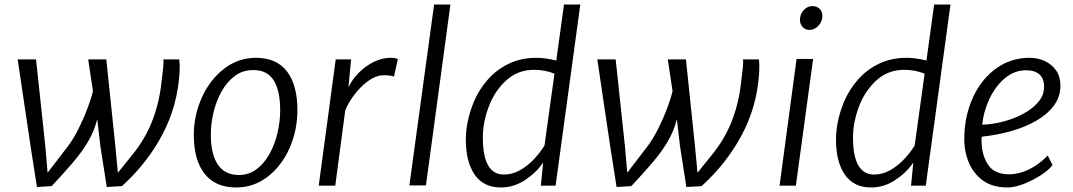

<svg xmlns="http://www.w3.org/2000/svg" viewBox="-20 -819 4733 847"><path d="M143 6 115 -173 58 -557H139L180 -173L190 -57L279 -173Q304 -206 326.8 -251.5Q349.5 -297 366.2 -341.8Q383 -386.5 390 -417L369 -557H449L489 -173L500 -57L566 -139Q619.5 -205 650 -281.5Q680.5 -358 691 -445Q696.5 -487 699.8 -519Q703 -551 700 -557H771Q772.5 -543.5 772.8 -528.2Q773 -513 772 -498Q763 -351 696 -224.8Q629 -98.5 518 2L451 6L423 -173L409 -293Q395.5 -240.5 368.8 -195Q342 -149.5 302 -102.5Q262 -55.5 208 2Z M1022 8Q930 8 882.5 -52.5Q835 -113 835 -224Q835 -310.5 871 -390Q906.5 -468 968.8 -516Q1031 -564 1109 -564Q1200 -564 1246 -504Q1292 -444 1292 -333Q1292 -245.5 1258 -167Q1223.5 -88.5 1161.8 -40.2Q1100 8 1022 8ZM1034 -47Q1078.5 -47 1112.2 -72.8Q1146 -98.5 1169.2 -140.5Q1192.5 -182.5 1204.2 -233Q1216 -283.5 1216 -333Q1216 -418 1187.8 -464Q1159.5 -510 1097 -510Q1051 -510 1016 -484Q981 -458 957.5 -415.8Q934 -373.5 922 -323.5Q910 -273.5 910 -225Q910 -139 941 -93Q972 -47 1034 -47Z M1386 0 1461 -557H1529L1517 -434Q1533.5 -468.5 1562.8 -498Q1592 -527.5 1628.5 -545.8Q1665 -564 1703 -564Q1727.5 -564 1735 -558L1718 -481Q1704.5 -487 1674 -487Q1639.5 -487 1605.2 -462.5Q1571 -438 1543.8 -402Q1516.5 -366 1503 -332L1459 0Z M1786 -1 1895 -799H1967L1859 -1Z M2190 8Q2113 8 2074 -48.5Q2035 -105 2035 -203Q2035 -284 2070 -369Q2093.5 -425 2132.8 -469Q2172 -513 2225.8 -538.5Q2279.5 -564 2347 -564Q2384.5 -564 2434 -552L2468 -799H2540L2431 0H2366L2376 -102Q2345.5 -57 2296 -24.5Q2246.5 8 2190 8ZM2203 -49Q2240 -49 2273.8 -68Q2307.5 -87 2335.2 -116.5Q2363 -146 2382 -177L2426 -494Q2384.5 -511 2336 -511Q2264.5 -511 2214 -465Q2162.5 -418.5 2136.2 -348.8Q2110 -279 2110 -212Q2110 -49 2203 -49Z M2700 6 2672 -173 2615 -557H2696L2737 -173L2747 -57L2836 -173Q2861 -206 2883.8 -251.5Q2906.5 -297 2923.2 -341.8Q2940 -386.5 2947 -417L2926 -557H3006L3046 -173L3057 -57L3123 -139Q3176.5 -205 3207 -281.5Q3237.5 -358 3248 -445Q3253.5 -487 3256.8 -519Q3260 -551 3257 -557H3328Q3329.5 -543.5 3329.8 -528.2Q3330 -513 3329 -498Q3320 -351 3253 -224.8Q3186 -98.5 3075 2L3008 6L2980 -173L2966 -293Q2952.5 -240.5 2925.8 -195Q2899 -149.5 2859 -102.5Q2819 -55.5 2765 2Z M3419 0 3494 -559H3567L3491 0ZM3551 -687Q3533 -687 3521 -699.5Q3509 -712 3509 -732Q3509 -756 3525.2 -774Q3541.5 -792 3563 -792Q3583.5 -792 3595.8 -780Q3608 -768 3608 -749Q3608 -724.5 3590.8 -705.8Q3573.5 -687 3551 -687Z M3823 8Q3746 8 3707 -48.5Q3668 -105 3668 -203Q3668 -284 3703 -369Q3726.5 -425 3765.8 -469Q3805 -513 3858.8 -538.5Q3912.5 -564 3980 -564Q4017.5 -564 4067 -552L4101 -799H4173L4064 0H3999L4009 -102Q3978.5 -57 3929 -24.5Q3879.5 8 3823 8ZM3836 -49Q3873 -49 3906.8 -68Q3940.5 -87 3968.2 -116.5Q3996 -146 4015 -177L4059 -494Q4017.5 -511 3969 -511Q3897.5 -511 3847 -465Q3795.5 -418.5 3769.2 -348.8Q3743 -279 3743 -212Q3743 -49 3836 -49Z M4424 8Q4358 8 4314 -24Q4271.5 -56.5 4251.8 -107Q4232 -157.5 4234 -215Q4235.5 -311.5 4274 -393Q4311.5 -472.5 4376 -518.2Q4440.5 -564 4522 -564Q4558.5 -564 4589.5 -549.5Q4620.5 -535 4639.2 -507.8Q4658 -480.5 4658 -442Q4658 -392 4629 -353Q4600 -314 4550.5 -285.8Q4501 -257.5 4439 -240.2Q4377 -223 4311 -216Q4310.5 -214 4310.2 -209.8Q4310 -205.5 4310 -200Q4310 -137 4338 -93.5Q4366 -50 4432 -50Q4473.5 -50 4518 -71Q4562.5 -92 4602 -133L4623 -91Q4612 -75.5 4589 -58.2Q4566 -41 4537 -26Q4508 -11 4478.5 -1.5Q4449 8 4424 8ZM4313 -269Q4356.5 -270 4404 -282.2Q4451.5 -294.5 4493 -316.5Q4534.5 -338.5 4560.2 -368.8Q4586 -399 4586 -436Q4586 -473 4565.2 -491Q4544.5 -509 4506 -509Q4455.5 -509 4413 -474Q4370.5 -438 4344.5 -382Q4318.5 -326 4313 -269Z"/></svg>

Font: Merriweather Sans Light
Style: Italic
Weight: 300
Italic angle: -7.5°
Designer: Eben Sorkin
Foundry: Eben Sorkin
Version: Version 2.001; ttfautohint (v1.8.3)